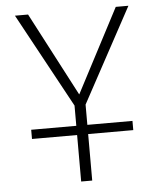

<svg xmlns="http://www.w3.org/2000/svg" viewBox="-53 -565 685 831"><g transform="rotate(-5 289.5 -150.0)"><path d="M70 18V-22H266V-110L43 -520H100L290 -157H291L481 -520H536L314 -110V-22H510V18H314V220H266V18Z"/></g></svg>

Font: Mplus 1p Light
Style: Regular
Weight: 300
Version: Version 1.061